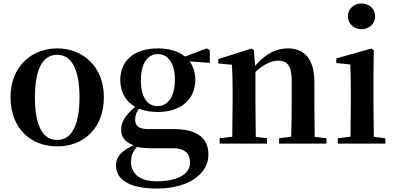

<svg xmlns="http://www.w3.org/2000/svg" viewBox="-20 -831 2282 1111"><path d="M311 16C464 16 581 -89 581 -269C581 -449 456 -551 311 -551C165 -551 41 -448 41 -269C41 -90 156 16 311 16ZM311 -21C228 -21 182 -102 182 -268C182 -433 228 -514 311 -514C392 -514 440 -433 440 -268C440 -102 392 -21 311 -21Z M891 -217C829 -217 795 -275 795 -367C795 -460 832 -518 894 -518C955 -518 992 -461 992 -370C992 -276 955 -217 891 -217ZM984 27C1056 27 1080 65 1080 111C1080 172 1015 218 886 218C795 218 738 179 738 105C738 70 749 46 772 19C797 25 822 27 868 27ZM1194 -540 1177 -551 1050 -504C1014 -534 961 -551 894 -551C753 -551 676 -477 676 -369C676 -300 706 -245 762 -213C704 -162 681 -126 681 -80C681 -34 708 -7 753 10C683 40 651 79 651 125C651 200 715 260 886 260C1083 260 1186 168 1186 63C1186 -27 1128 -84 985 -84H838C782 -84 762 -103 762 -139C762 -162 769 -181 784 -202C814 -190 850 -183 892 -183C1032 -183 1110 -260 1110 -369C1110 -410 1099 -447 1077 -476L1194 -467Z M1801 -39C1800 -96 1799 -178 1799 -235V-357C1799 -491 1740 -551 1646 -551C1581 -551 1519 -523 1456 -450L1449 -541L1435 -550L1243 -489V-464L1322 -456C1325 -408 1326 -372 1326 -307V-235C1326 -180 1325 -97 1324 -40L1251 -31V0H1525V-31L1460 -39C1459 -96 1458 -180 1458 -235V-415C1507 -460 1552 -480 1589 -480C1643 -480 1668 -450 1668 -363V-235C1668 -178 1667 -96 1665 -40L1595 -31V0H1869V-31Z M2072 -662C2115 -662 2151 -693 2151 -736C2151 -781 2115 -811 2072 -811C2029 -811 1993 -781 1993 -736C1993 -693 2029 -662 2072 -662ZM2143 -39C2142 -96 2141 -180 2141 -235V-385L2143 -541L2129 -550L1926 -493V-466L2007 -458C2009 -408 2010 -370 2010 -306V-235C2010 -180 2009 -97 2008 -40L1935 -31V0H2210V-31Z"/></svg>

Font: Source Han Serif
Style: Bold
Weight: 700
Designer: Ryoko NISHIZUKA 西塚涼子 (kana & ideographs); Frank Grießhammer (Latin, Greek & Cyrillic); Wenlong ZHANG 张文龙 (bopomofo); San
Foundry: Adobe Systems Incorporated
Version: Version 1.001;PS 1.001;hotconv 16.6.54;makeotf.lib2.5.65590